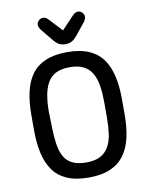

<svg xmlns="http://www.w3.org/2000/svg" viewBox="-88 -855 724 929"><g transform="rotate(-10 273.5 -390.0)"><path d="M496 -337Q496 -398 485 -447.5Q474 -497 449 -532.5Q424 -568 381 -587Q338 -606 274 -606Q210 -606 166.5 -587Q123 -568 98 -533Q73 -498 62 -448Q51 -398 51 -337V-260Q51 -199 62 -149Q73 -99 98 -63.5Q123 -28 166 -9Q209 10 274 10Q337 10 380 -9Q423 -28 448.5 -63.5Q474 -99 485 -148.5Q496 -198 496 -260ZM139 -260 137 -337Q137 -380 143 -415.5Q149 -451 163.5 -477.5Q178 -504 204.5 -518Q231 -532 274 -532Q315 -532 342 -518Q369 -504 383.5 -477.5Q398 -451 403.5 -415.5Q409 -380 409 -337V-260Q409 -217 404 -181Q399 -145 384 -118.5Q369 -92 342.5 -78Q316 -64 274 -64Q230 -64 203.5 -78Q177 -92 163.5 -118Q150 -144 145 -180Q140 -216 139 -260ZM273 -713 217 -773Q203 -790 188 -790Q176 -790 166.5 -781Q157 -772 157 -760Q157 -751 165 -738L210 -683Q226 -662 240 -653.5Q254 -645 273 -645Q293 -645 307 -653.5Q321 -662 338 -684L382 -739Q385 -744 387 -749.5Q389 -755 389 -760Q389 -772 380 -781Q371 -790 359 -790Q344 -790 329 -772Z"/></g></svg>

Font: Beiruti Medium
Style: Regular
Weight: 500
Designer: Arlette Boutros
Foundry: Boutros
Version: Version 1.41